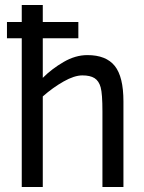

<svg xmlns="http://www.w3.org/2000/svg" viewBox="-20 -747 575 767"><path d="M150.9 -436Q186.5 -471.7 233.9 -499.3Q281.2 -526.9 329.1 -526.9Q403.8 -526.9 438.5 -483.6Q473.1 -440.4 473.1 -341.8V0H389.2V-301.8Q389.2 -372.6 382.1 -398.2Q375 -423.8 357.7 -434.8Q340.3 -445.8 309.1 -445.8Q276.9 -445.8 233.9 -421.4Q190.9 -397 150.9 -361.8V0H66.9V-594.2H7.8V-659.2H66.9V-727.1H150.9V-659.2H293V-594.2H150.9Z"/></svg>

Font: Lorenzo Sans
Style: Regular
Weight: 400
Foundry: Intel Corporation
Version: Version 1.00; ttfautohint (v1.5)